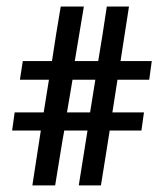

<svg xmlns="http://www.w3.org/2000/svg" viewBox="-20 -581 503 588"><path d="M255.9 -236.8 272 -336.9H202.1Q199.2 -318.8 193.6 -286.4Q188 -253.9 185.1 -236.8ZM339.8 -336.9 324.2 -236.8H420.9L413.1 -181.2H315.9Q313 -162.1 307.4 -127.4Q301.8 -92.8 297.4 -64.9Q293 -37.1 289.1 -13.2H221.2L248 -181.2H176.8Q171.9 -155.3 162.8 -98.6Q153.8 -42 148.9 -13.2H79.1L105 -181.2H17.1L24.9 -236.8H113.8Q123.5 -296.9 129.9 -336.9H41L49.8 -394H139.2Q143.1 -420.9 152.1 -477.5Q161.1 -534.2 166 -561H236.8L209 -394H280.8Q285.6 -420.9 294.4 -477.5Q303.2 -534.2 307.1 -561H375L349.1 -394H444.8L437 -336.9Z"/></svg>

Font: Linux Libertine
Style: Semibold
Weight: 600
Designer: Philipp H. Poll
Foundry: Philipp H. Poll
Version: Version 5.1.2 ; ttfautohint (v0.9)